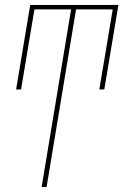

<svg xmlns="http://www.w3.org/2000/svg" viewBox="-20 -540 540 775"><path d="M148 215 267 -502H119L65 -179H45L102 -520H458L401 -179H381L435 -502H287L168 215Z"/></svg>

Font: Iosevka Curly Thin
Style: Italic
Weight: 100
Italic angle: -9°
Monospace: yes
Designer: Belleve Invis
Foundry: Belleve Invis
Version: Version 22.1.2; ttfautohint (v1.8.4)